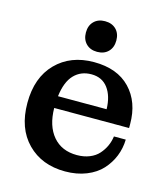

<svg xmlns="http://www.w3.org/2000/svg" viewBox="-109 -801 783 896"><g transform="rotate(15 282.5 -353.0)"><path d="M288.1 -567.9Q254.9 -567.9 234.9 -588.1Q214.8 -608.4 214.8 -642.1Q214.8 -675.8 234.9 -695.8Q254.9 -715.8 288.1 -715.8Q321.8 -715.8 341.8 -695.8Q361.8 -675.8 361.8 -642.1Q361.8 -608.4 341.8 -588.1Q321.8 -567.9 288.1 -567.9ZM288.1 9.8Q175.3 9.8 105.7 -60.8Q36.1 -131.3 36.1 -253.9Q36.1 -377 105.7 -447.5Q175.3 -518.1 288.1 -518.1Q400.9 -518.1 462.9 -453.4Q524.9 -388.7 524.9 -282.2V-263.2H163.1Q164.1 -176.8 206.1 -127.4Q248 -78.1 321.8 -78.1Q355.5 -78.1 382.6 -89.1Q409.7 -100.1 426.5 -119.1Q443.4 -138.2 453.4 -160.2Q463.4 -182.1 466.8 -207H523.9Q522.9 -164.6 507.6 -126.5Q492.2 -88.4 464.1 -57.6Q436 -26.9 390.4 -8.5Q344.7 9.8 288.1 9.8ZM400.9 -320.8Q399.4 -384.3 371.1 -422.1Q342.8 -460 291 -460Q240.2 -460 207.5 -426Q174.8 -392.1 166 -320.8Z"/></g></svg>

Font: Montagu Slab 144pt Medium
Style: Regular
Weight: 500
Designer: Florian Karsten
Foundry: Florian Karsten
Version: Version 1.000